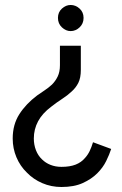

<svg xmlns="http://www.w3.org/2000/svg" viewBox="-20 -559 492 772"><path d="M221 -375H305V-278Q305 -246 295 -226Q285 -206 268 -191Q251 -175 230 -161.5Q209 -148 186 -130Q150 -103.1 133 -71.1Q116 -39.1 116 -2.1Q116 22.9 124.5 44.9Q133 66.9 149 81.9Q163 95.9 183 103.9Q203 111.9 227 111.9Q261 111.9 284 102.9Q307 93.9 322 75.9Q333 63.9 340.5 48.4Q348 32.9 354 12.9Q372 19.9 390.5 26.4Q409 32.9 427 39.9Q420 61.9 407 88.4Q394 114.9 371 137.9Q348 160.9 313 176.9Q278 192.9 227 192.9Q186 192.9 150 177.4Q114 161.9 88 134.9Q61 108.9 46.1 73.4Q31.1 37.9 31.1 -2.1Q31.1 -58.1 57.6 -99.6Q84 -141 129 -175Q143 -185 159 -195.5Q175 -206 189 -219Q203 -233 212 -251.5Q221 -270 221 -297ZM213 -487Q213 -510 229 -524.5Q245 -539 264 -539Q284 -539 300 -524.5Q316 -510 316 -487Q316 -464 300 -449Q284 -434 264 -434Q245 -434 229 -449Q213 -464 213 -487Z"/></svg>

Font: Josefin Slab
Style: Bold
Weight: 700
Designer: Santiago Orozco
Foundry: Typemade
Version: Version 2.000